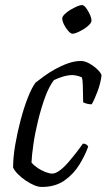

<svg xmlns="http://www.w3.org/2000/svg" viewBox="-20 -742 423 762"><path d="M146 0Q132 0 115.5 -7Q99 -14 82 -25.5Q65 -37 51.5 -50.5Q38 -64 32 -77Q32 -118 40.5 -167.5Q49 -217 62 -266Q75 -315 90.5 -354.5Q106 -394 121 -414Q134 -424 153.5 -438.5Q173 -453 198 -467Q223 -481 249.5 -490.5Q276 -500 302 -500Q317 -500 335.5 -489.5Q354 -479 368 -465Q382 -451 383 -442Q379 -411 367 -379Q355 -347 344 -328Q333 -328 324.5 -330.5Q316 -333 310 -336Q310 -348 309.5 -368Q309 -388 308.5 -407Q308 -426 305 -435Q294 -440 283.5 -442Q273 -444 266 -444Q250 -444 230 -438Q210 -432 194 -424Q174 -398 158.5 -355Q143 -312 131 -263Q119 -214 112.5 -169Q106 -124 105 -97Q115 -85 130 -75Q145 -65 161 -59Q177 -53 187 -53Q200 -53 216.5 -65Q233 -77 249.5 -96Q266 -115 282 -135.5Q298 -156 309 -172Q317 -172 322.5 -168.5Q328 -165 330 -160Q318 -126 295 -88.5Q272 -51 235.5 -25.5Q199 0 146 0ZM268 -608Q261 -608 251 -619Q241 -630 234 -644.5Q227 -659 227 -669Q227 -676 236.5 -685.5Q246 -695 259.5 -703Q273 -711 285.5 -716.5Q298 -722 305 -722Q313 -722 321.5 -710.5Q330 -699 336.5 -685Q343 -671 343 -660Q343 -653 334.5 -644Q326 -635 313 -627Q300 -619 287.5 -613.5Q275 -608 268 -608Z"/></svg>

Font: Texturina Medium 12pt ExtraLight
Style: Italic
Weight: 250
Italic angle: -11°
Version: Version 1.002